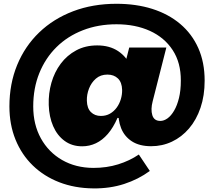

<svg xmlns="http://www.w3.org/2000/svg" viewBox="-20 -798 1156 1040"><path d="M485.5 222.5Q384.5 221.5 301.2 189.2Q218 157 157.5 98.2Q97 39.5 64 -41.8Q31 -123 31 -221.5Q31 -344 73 -446Q115 -548 192.2 -622.2Q269.5 -696.5 376 -737Q482.5 -777.5 611 -777.5Q717.5 -777.5 805 -749.8Q892.5 -722 956 -668.5Q1019.5 -615 1054 -537.8Q1088.5 -460.5 1088.5 -361L959.5 -361.5Q960 -458.5 915.2 -526.8Q870.5 -595 791.8 -630.8Q713 -666.5 611 -666.5Q512 -666.5 429 -634.2Q346 -602 286 -542.8Q226 -483.5 193 -402Q160 -320.5 160 -221.5Q160 -123.5 201.5 -48.5Q243 26.5 316.5 68.8Q390 111 485.5 111.5Q558 111.5 620 92.2Q682 73 732 39L791.5 128Q729.5 173.5 652.5 198.5Q575.5 223.5 485.5 222.5ZM425 -5.5Q370 -5.5 330 -34.8Q290 -64 268 -114.5Q246 -165 244 -229.5Q242 -292 258.5 -349.8Q275 -407.5 309 -453Q343 -498.5 392.8 -525.2Q442.5 -552 506.5 -552Q573.5 -552 619.8 -521.2Q666 -490.5 690.5 -435.2Q715 -380 716.5 -306.5Q717 -278 712.2 -248.2Q707.5 -218.5 696.5 -192.5L634 -157.5L616.5 -159.5Q593.5 -106.5 564 -72.5Q534.5 -38.5 499.5 -22Q464.5 -5.5 425 -5.5ZM526.5 -170Q554 -170 575.5 -182.2Q597 -194.5 612 -215Q627 -235.5 634.5 -260.8Q642 -286 641.5 -311Q640.5 -352 618.8 -373Q597 -394 562 -394Q524.5 -394 499.5 -372.2Q474.5 -350.5 462 -318Q449.5 -285.5 450.5 -252.5Q451.5 -211.5 472.5 -190.8Q493.5 -170 526.5 -170ZM799 -6Q735.5 -6 694.8 -32.2Q654 -58.5 636 -103.8Q618 -149 622 -206.5L702 -322.5L639 -379.5L680 -540.5H881L807 -249.5Q795.5 -205.5 805 -174.2Q814.5 -143 848.5 -143Q868 -143 887.5 -157Q907 -171 923.2 -198.8Q939.5 -226.5 949.5 -267.2Q959.5 -308 959.5 -361.5L1088.5 -361Q1088.5 -280 1066.2 -214.5Q1044 -149 1004 -102.2Q964 -55.5 911.5 -30.8Q859 -6 799 -6Z"/></svg>

Font: Hepta Slab ExtraBold
Style: Regular
Weight: 800
Designer: Michael LaGattuta
Foundry: Michael LaGattuta
Version: Version 1.102